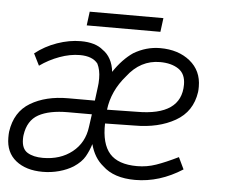

<svg xmlns="http://www.w3.org/2000/svg" viewBox="-51 -680 890 745"><g transform="rotate(5 394.0 -307.5)"><path d="M-3 -111Q-3 -126 -2 -134Q9 -212 68.5 -247.5Q128 -283 215 -283H319L326 -338Q328 -350 328 -370Q328 -403 316 -427Q295 -454 246 -454Q208 -454 167 -439Q126 -424 91 -399L68 -445Q106 -475 153 -491.5Q200 -508 245 -508Q302 -508 332 -482Q350 -470 361.5 -449Q373 -428 376 -400Q410 -451 451 -479Q500 -508 554 -508Q625 -508 670.5 -471Q716 -434 716 -372Q716 -358 715 -351Q704 -274 639 -237Q574 -200 481 -200L366 -198Q364 -119 397 -81.5Q430 -44 504 -44Q542 -44 578 -56.5Q614 -69 663 -93L685 -47Q596 10 501 10Q418 10 374 -32Q338 -61 324 -114Q316 -88 303 -65Q290 -42 260 -22Q236 -7 205 1.5Q174 10 141 10Q76 10 36.5 -21.5Q-3 -53 -3 -111ZM658 -375Q658 -417 630 -435.5Q602 -454 558 -454Q482 -454 431 -387Q378 -326 369 -252L485 -254Q658 -254 658 -375ZM305 -179 312 -229H219Q146 -229 104.5 -206Q63 -183 55 -126Q54 -120 54 -110Q54 -72 77 -58Q100 -44 137 -44Q205 -44 251 -80.5Q297 -117 305 -179ZM269 -625H556L549 -571H262Z"/></g></svg>

Font: Bellota
Style: Italic
Weight: 400
Italic angle: -7.5°
Designer: Kemie Guaida
Foundry: Kemie Guaida
Version: Version 4.001